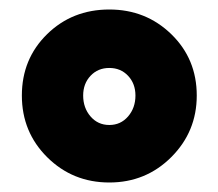

<svg xmlns="http://www.w3.org/2000/svg" viewBox="-20 -828 459 404"><path d="M210 -808Q287 -808 340.5 -756Q394 -704 394 -627Q394 -551 340.5 -497.5Q287 -444 210 -444Q133 -444 79.5 -497Q26 -550 26 -627Q26 -704 79 -756Q132 -808 210 -808ZM265 -627Q265 -652 249.5 -668.5Q234 -685 210 -685Q186 -685 170.5 -668.5Q155 -652 155 -627Q155 -601 170.5 -583Q186 -565 210 -565Q234 -565 249.5 -583Q265 -601 265 -627Z"/></svg>

Font: Overpass Heavy
Style: Regular
Weight: 900
Designer: Delve Withrington, Thomas Jockin
Foundry: Delve Fonts
Version: Version 3.000;DELV;Overpass